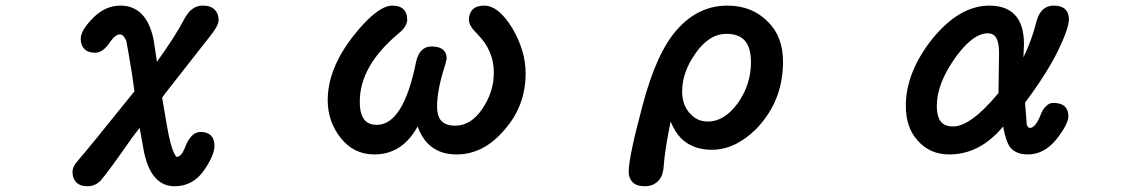

<svg xmlns="http://www.w3.org/2000/svg" viewBox="-20 -518 4040 684"><path d="M238.3 94.7Q238.3 74.2 258.8 52.7Q297.9 7.8 449.2 -180.7L459 -192.4Q452.1 -249 436.5 -336.9Q431.6 -364.3 429.7 -373Q419.9 -395.5 407.2 -395.5Q390.6 -395.5 372.1 -368.2Q346.7 -330.1 319.3 -330.1Q293.9 -330.1 280.8 -343.3Q267.6 -356.4 267.6 -379.9Q267.6 -410.2 312.5 -455.1Q355.5 -498 409.2 -498Q455.1 -498 484.9 -467.8Q514.6 -437.5 527.3 -376Q527.3 -376 539.1 -297.9Q604.5 -388.7 637.7 -452.1Q662.1 -498 702.1 -498Q730.5 -498 744.6 -483.9Q758.8 -469.7 758.8 -446.3Q758.8 -426.8 729.5 -390.6L570.3 -187.5L557.6 -169.9L576.2 -61.5Q585.9 -7.8 596.7 19.5Q602.5 34.2 607.4 39.1L609.4 41Q617.2 41 625 32.7Q632.8 24.4 641.6 1Q662.1 -47.9 694.3 -47.9Q718.8 -47.9 731.4 -35.2Q744.1 -22.5 744.1 1Q744.1 35.2 706.1 89.8Q667 145.5 601.6 145.5Q563.5 145.5 537.1 119.1Q506.8 88.9 493.2 24.4L477.5 -62.5L451.2 -28.3Q363.3 97.7 337.9 126Q318.4 145.5 292 145.5Q265.6 145.5 252 131.8Q238.3 118.2 238.3 94.7ZM609.4 41Z M1467.8 -67.4Q1413.1 32.2 1313.5 32.2Q1239.3 32.2 1192.4 -28.3Q1147.5 -85.9 1147.5 -161.1Q1147.5 -271.5 1235.4 -385.7Q1293 -459 1335.9 -484.4Q1358.4 -498 1377.9 -498Q1404.3 -498 1418 -484.4Q1430.7 -471.7 1430.7 -448.2Q1430.7 -423.8 1399.4 -398.4Q1261.7 -283.2 1261.7 -156.2Q1261.7 -107.4 1281.2 -87.9Q1295.9 -73.2 1322.3 -73.2Q1417 -73.2 1461.9 -295.9Q1467.8 -324.2 1481.9 -338.4Q1496.1 -352.5 1517.6 -352.5Q1546.9 -352.5 1560.5 -338.9Q1571.3 -328.1 1571.3 -309.6V-308.6L1565.4 -285.2Q1537.1 -198.2 1537.1 -139.6Q1537.1 -102.5 1553.2 -86.4Q1569.3 -70.3 1601.6 -70.3Q1657.2 -70.3 1697.3 -128.9Q1739.3 -189.5 1739.3 -259.8Q1739.3 -337.9 1680.7 -396.5Q1665 -412.1 1657.7 -424.3Q1650.4 -436.5 1650.4 -447.3Q1650.4 -470.7 1664.1 -484.4Q1677.7 -498 1705.1 -498Q1755.9 -498 1804.7 -418Q1852.5 -337.9 1852.5 -256.8Q1852.5 -140.6 1777.3 -55.7Q1703.1 32.2 1606.4 32.2Q1543 32.2 1504.9 -5.9Q1481.4 -29.3 1467.8 -67.4Z M2219.7 94.7Q2219.7 41 2269.5 -143.6Q2319.3 -332 2392.6 -413.1Q2467.8 -498 2571.3 -498Q2659.2 -498 2715.8 -440.4Q2769.5 -387.7 2769.5 -297.9Q2769.5 -170.9 2691.4 -78.1Q2683.6 -68.4 2672.9 -57.6Q2598.6 15.6 2515.6 15.6Q2448.2 15.6 2406.2 -25.4Q2383.8 -48.8 2369.1 -85Q2348.6 15.6 2344.7 70.3Q2342.8 109.4 2324.2 127.4Q2305.7 145.5 2277.3 145.5Q2248 145.5 2233.9 131.3Q2219.7 117.2 2219.7 94.7ZM2655.3 -295.9Q2655.3 -351.6 2630.9 -376Q2609.4 -397.5 2567.4 -397.5Q2507.8 -397.5 2460 -331.1Q2434.6 -295.9 2422.4 -261.7Q2410.2 -227.5 2410.2 -191.4Q2410.2 -145.5 2436.5 -115.2Q2440.4 -111.3 2443.4 -108.4Q2466.8 -85 2502 -85Q2560.5 -85 2608.4 -150.4Q2655.3 -216.8 2655.3 -295.9Z M3553.7 -67.4Q3470.7 32.2 3362.3 32.2Q3292 32.2 3249 -17.6Q3207 -63.5 3207 -141.6Q3207 -259.8 3300.8 -378.9Q3397.5 -498 3504.9 -498Q3562.5 -498 3593.8 -466.8Q3627.9 -432.6 3627.9 -361.3Q3627.9 -361.3 3626 -313.5Q3655.3 -374 3671.9 -439.5Q3682.6 -482.4 3711.9 -494.1Q3721.7 -498 3733.4 -498Q3781.2 -498 3787.1 -460Q3788.1 -455.1 3788.1 -450.2Q3788.1 -418 3749 -336.9Q3709 -255.9 3631.8 -152.3L3637.7 -75.2Q3639.6 -68.4 3642.1 -65.4Q3644.5 -62.5 3650.9 -62.5Q3657.2 -62.5 3665 -70.3Q3676.8 -82 3687.5 -109.4Q3694.3 -127.9 3706.1 -139.6Q3717.8 -151.4 3732.4 -151.4Q3773.4 -151.4 3783.2 -123Q3786.1 -114.3 3786.1 -104.5Q3786.1 -76.2 3744.1 -22.5Q3700.2 32.2 3641.6 32.2Q3598.6 32.2 3578.1 5.9Q3563.5 -13.7 3553.7 -67.4ZM3523.4 -390.6Q3514.6 -399.4 3498 -399.4Q3481.4 -399.4 3461.9 -389.6Q3423.8 -369.1 3381.8 -310.5Q3317.4 -218.8 3317.4 -141.6Q3317.4 -98.6 3335 -81.1Q3348.6 -67.4 3375 -67.4Q3438.5 -67.4 3537.1 -186.5L3539.1 -329.1Q3539.1 -375 3523.4 -390.6Z"/></svg>

Font: FakePearl
Style: SemiBold
Weight: 400
Version: Version 1.2